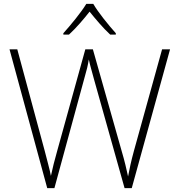

<svg xmlns="http://www.w3.org/2000/svg" viewBox="-20 -968 921 988"><path d="M460 -948H424C399 -906 343 -838 306 -797V-790H335C372 -824 412 -871 441 -908C471 -871 510 -824 547 -790H576V-797C539 -838 484 -906 460 -948ZM855 -714H814L669 -191C654 -136 647 -102 639 -60C630 -101 622 -137 606 -191L458 -714H419L275 -194C260 -142 251 -104 242 -63C234 -104 223 -140 210 -192L69 -714H29L223 0H260L417 -576C426 -606 432 -631 437 -662C444 -629 453 -601 464 -559L621 0H658Z"/></svg>

Font: Noto Sans Ethiopic ExtraLight
Style: Regular
Weight: 200
Designer: Monotype Design Team
Foundry: Monotype Imaging Inc.
Version: Version 2.102